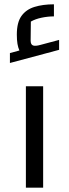

<svg xmlns="http://www.w3.org/2000/svg" viewBox="-20 -870 320 890"><path d="M100 0V-470H180V0ZM168 -662 254 -685V-639L26 -578V-624L70 -636Q64 -649 61 -666.5Q58 -684 58 -710Q58 -766 79.5 -796Q101 -826 140 -838Q179 -850 230 -850V-794Q202 -794 173 -788Q144 -782 123 -770L122 -682Q122 -664 132.5 -659.5Q143 -655 168 -662Z"/></svg>

Font: Changa
Style: Regular
Weight: 400
Designer: Eduardo Rodriguez Tunni
Foundry: Eduardo Rodriguez Tunni
Version: Version 3.003